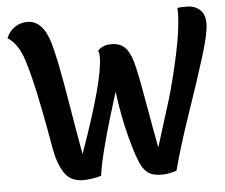

<svg xmlns="http://www.w3.org/2000/svg" viewBox="-52 -775 992 846"><g transform="rotate(-5 444.5 -352.0)"><path d="M696 0Q665 12 629 12Q593 12 573 -1Q553 -14 540 -40Q521 -78 497 -169.5Q473 -261 459 -370Q375 -103 363 -6Q319 6 284 6Q227 6 200 -35.5Q173 -77 161 -144Q161 -146 146 -228Q131 -310 124 -342Q101 -459 76.5 -538Q52 -617 5 -646Q17 -676 42 -693Q67 -710 98 -710Q167 -710 197 -606Q218 -533 247 -358.5Q276 -184 290 -109Q403 -425 403 -527Q403 -548 398 -556Q419 -580 457.5 -580Q496 -580 517.5 -559Q539 -538 552 -491.5Q565 -445 588.5 -310Q612 -175 625 -109Q665 -235 688.5 -312Q712 -389 737.5 -506Q763 -623 763 -695Q763 -708 762 -714Q775 -716 806 -716Q837 -716 860.5 -696.5Q884 -677 884 -634Q884 -591 852.5 -490Q821 -389 771.5 -244.5Q722 -100 696 0Z"/></g></svg>

Font: Salsa
Style: Regular
Weight: 400
Designer: John Vargas Beltrn
Foundry: John Vargas Beltran
Version: Version 1.002